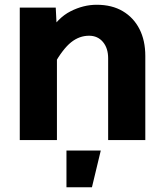

<svg xmlns="http://www.w3.org/2000/svg" viewBox="-20 -588 690 806"><path d="M434 0V-343Q434 -386 412 -412Q390 -438 354 -438Q313 -438 278.5 -410.5Q244 -383 206 -316L184 -448Q222 -513 276 -540.5Q330 -568 386 -568Q450 -568 495.5 -541Q541 -514 565.5 -466Q590 -418 590 -353V0ZM63 0V-556H214L219 -457V0ZM259 198V44H403L366 198Z"/></svg>

Font: Azeret Mono Thin
Style: Bold
Weight: 700
Version: Version 1.002